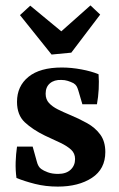

<svg xmlns="http://www.w3.org/2000/svg" viewBox="-20 -681 441 711"><path d="M41 -22Q37 -51 38 -81Q39 -111 43 -138H101L116 -84Q121 -63 133 -55Q141 -49 157 -43Q173 -37 195 -37Q225 -37 241.5 -52.5Q258 -68 258 -92Q258 -113 243.5 -126.5Q229 -140 204 -152Q179 -164 146 -179Q101 -201 72 -228Q43 -255 43 -304Q43 -362 85.5 -396.5Q128 -431 209 -431Q244 -431 281.5 -424Q319 -417 345 -406Q347 -380 345.5 -351Q344 -322 339 -295H285L270 -346Q267 -356 263.5 -362Q260 -368 252 -373Q242 -378 231 -381.5Q220 -385 207 -385Q181 -386 165 -372.5Q149 -359 149 -334Q149 -313 161.5 -299.5Q174 -286 194 -276Q214 -266 238 -256Q272 -242 302.5 -225Q333 -208 351.5 -182.5Q370 -157 370 -118Q370 -55 320.5 -22.5Q271 10 194 10Q149 10 109.5 0Q70 -10 41 -22ZM351 -627 244 -486 171 -479 54 -625 92 -660 207 -565 315 -661Z"/></svg>

Font: Yrsa SemiBold
Style: Regular
Weight: 600
Version: Version 2.004